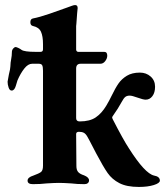

<svg xmlns="http://www.w3.org/2000/svg" viewBox="-20 -725 657 759"><path d="M360 -119Q344 -151 334 -169Q332 -173 325.5 -184.5Q319 -196 311.5 -200Q304 -204 292 -204Q281 -204 281 -195L282 -69Q282 -53 289 -45Q296 -37 312 -32Q332 -24 332 -12Q332 -5 327 -1Q322 3 314 3Q285 3 261 0Q229 -2 213 -2Q197 -2 165 0Q140 3 110 3Q89 3 89 -11Q89 -24 112 -31Q134 -39 142 -45Q150 -51 150 -70V-445Q150 -460 147 -466.5Q144 -473 133 -473H107Q91 -473 76 -454Q61 -435 49 -407Q48 -404 42.5 -385.5Q37 -367 26 -367Q18 -367 14 -379Q10 -391 10 -402Q10 -405 15 -430Q21 -454 21 -462Q21 -469 22 -477.5Q23 -486 24 -490Q27 -505 27 -519Q27 -527 32 -533Q37 -539 42 -539Q45 -539 52.5 -535.5Q60 -532 65 -528Q76 -520 121 -520H140Q150 -520 150 -530V-550Q150 -582 142 -599.5Q134 -617 111 -622Q100 -624 100 -637Q100 -650 110 -652Q136 -657 174 -670Q212 -683 242 -694L264 -702Q272 -705 277 -705Q287 -705 287 -693L285 -673Q281 -615 281 -624V-529Q281 -525 283.5 -522.5Q286 -520 289 -520H392Q404 -520 404 -505Q404 -494 396 -483.5Q388 -473 377 -473H299Q281 -473 281 -454V-258Q281 -245 295 -245Q335 -245 358.5 -261Q382 -277 400 -307Q412 -327 421 -346Q436 -377 448.5 -395Q461 -413 481.5 -425.5Q502 -438 533 -438Q558 -438 575.5 -422.5Q593 -407 593 -382Q593 -359 582.5 -345Q572 -331 556 -331Q546 -331 524 -339Q502 -347 493 -347Q482 -347 475.5 -342Q469 -337 461 -322Q447 -296 427 -268Q424 -264 423.5 -261.5Q423 -259 424.5 -256.5Q426 -254 426 -253Q467 -173 490 -138Q553 -39 589 -31Q612 -27 612 -11Q612 -1 588 6.5Q564 14 529 14Q481 14 452 -1Q423 -16 405.5 -41Q388 -66 360 -119Z"/></svg>

Font: EB Garamond
Style: Bold
Weight: 700
Designer: Georg Duffner and Octavio Pardo
Foundry: Georg Duffner
Version: Version 1.000; ttfautohint (v1.6)